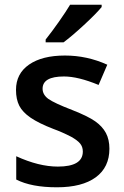

<svg xmlns="http://www.w3.org/2000/svg" viewBox="-20 -786 527 816"><path d="M412 -756V-766H278Q260 -736 230.5 -694Q201 -652 174 -618V-606H250Q285 -632 336 -679Q387 -726 412 -756ZM430 -221Q415 -249 384.5 -270.5Q354 -292 288 -318Q210 -348 185 -366Q161 -384 161 -409Q161 -461 252 -461Q312 -461 399 -425L436 -511Q350 -550 256 -550Q159 -550 103.5 -511.5Q48 -473 48 -404Q48 -364 62 -336.5Q76 -309 110.5 -285.5Q145 -262 207 -238Q243 -225 282 -205Q309 -190 320.5 -176Q332 -162 332 -142Q332 -78 226 -78Q145 -78 49 -122V-23Q113 10 222 10Q329 10 387 -32.5Q445 -75 445 -154Q445 -193 430 -221Z"/></svg>

Font: OpenSansMMV
Style: Semibold
Weight: 600
Designer: Steve Matteson
Foundry: Ascender Corporation
Version: Version 6.000